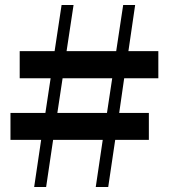

<svg xmlns="http://www.w3.org/2000/svg" viewBox="-20 -750 676 770"><path d="M364 0H414L442 -189H577V-297H458L478 -436H615V-545H495L522 -730H474L446 -545H247L275 -730H227L199 -545H59V-436H183L162 -297H22V-189H145L117 0H165L193 -189H392ZM210 -297 231 -436H430L409 -297Z"/></svg>

Font: GenKiMin2 TW H
Style: Regular
Weight: 900
Version: Version 2.100;PS 2.1;hotconv 16.6.51;makeotf.lib2.5.65220 DE